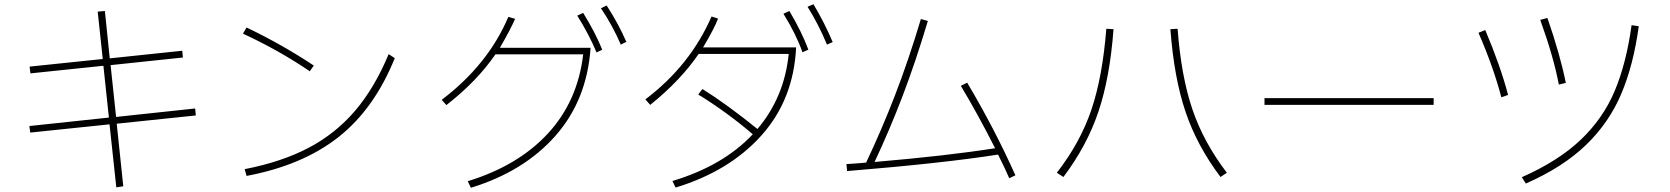

<svg xmlns="http://www.w3.org/2000/svg" viewBox="-20 -860 7900 908"><path d="M903 -347 906 -314 532 -275 563 21 530 26 498 -272 123 -233 119 -264 495 -304 469 -549 124 -513 120 -545 466 -581 442 -805 476 -808 499 -584 842 -620 845 -588 503 -552 529 -307Z M1445 -523Q1301 -621 1129 -701L1146 -730Q1315 -649 1464 -550ZM1137 -60Q1312 -94 1439.5 -161Q1567 -228 1659.5 -336.5Q1752 -445 1818 -604L1847 -585Q1750 -345 1580.5 -211.5Q1411 -78 1146 -28Z M2849 -834Q2906 -746 2942 -662L2916 -649Q2876 -741 2822 -821ZM2738 -799Q2798 -701 2828 -625L2801 -612Q2767 -695 2710 -786ZM2416 -771Q2395 -722 2344 -634H2773Q2756 -387 2607 -218Q2458 -49 2207 28L2192 -3Q2430 -76 2571 -228.5Q2712 -381 2738 -603H2323Q2236 -476 2091 -363L2069 -388Q2288 -554 2384 -780Z M3827 -840Q3880 -751 3918 -661L3891 -649Q3849 -749 3799 -828ZM3713 -808Q3771 -711 3803 -625L3775 -613Q3745 -698 3685 -795ZM3376 -772Q3356 -721 3305 -636H3745Q3733 -389 3581 -219.5Q3429 -50 3175 27L3160 -4Q3400 -76 3540 -225Q3482 -275 3413.5 -325Q3345 -375 3282 -413L3302 -439Q3416 -368 3562 -250Q3689 -399 3710 -605H3284Q3199 -480 3055 -364L3032 -390Q3244 -550 3345 -782Z M4753 -17Q4728 -74 4700 -129Q4439 -88 3986 -51L3983 -84Q4046 -88 4076 -91Q4149 -245 4212.5 -409Q4276 -573 4335 -770L4368 -761Q4311 -570 4249.5 -408.5Q4188 -247 4116 -94Q4457 -123 4686 -159Q4605 -319 4524 -454L4554 -469Q4683 -252 4782 -31Z M4978 -43Q5089 -186 5141.5 -341.5Q5194 -497 5212 -724L5246 -722Q5229 -493 5174.5 -331.5Q5120 -170 5009 -23ZM5549 -724Q5566 -499 5619 -343Q5672 -187 5782 -43L5752 -23Q5641 -170 5586.5 -331.5Q5532 -493 5515 -722Z M6760 -364H5960V-396H6760Z M7352 -460Q7327 -592 7264 -766L7298 -775Q7359 -599 7385 -468ZM7177 -22Q7349 -98 7455 -198.5Q7561 -299 7616 -429.5Q7671 -560 7696 -741L7730 -736Q7705 -552 7647 -415.5Q7589 -279 7480 -174Q7371 -69 7196 8ZM7080 -400Q7043 -542 6972 -705L7004 -718Q7076 -548 7112 -411Z"/></svg>

Font: IBM Plex Sans JP ExtraLight
Style: Regular
Weight: 200
Designer: Mike Abbink; Paul van der Laan; Pieter van Rosmalen; Wujin Sim; Yejin Wi; Jinhee Kim; Boomi Park; Yona Kim; Kichan Ma
Foundry: Sandoll Inc.
Version: Version 1.001